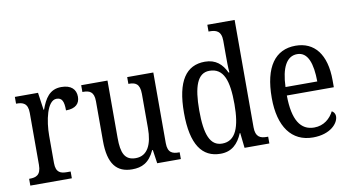

<svg xmlns="http://www.w3.org/2000/svg" viewBox="-75 -946 2098 1143"><g transform="rotate(-10 974.0 -375.0)"><path d="M26 0H277V-41H255C218 -41 188 -49 188 -108V-273C188 -362 212 -482 269 -482C302 -482 313 -459 313 -404C372 -404 397 -431 397 -472C397 -517 368 -546 309 -546C237 -546 208 -494 185 -431H182L167 -536H27V-495H30C67 -495 98 -486 98 -427V-113C98 -50 67 -41 29 -41H26Z M641 10C699 10 744 -10 777 -82H781L793 0H936V-41H932C895 -41 864 -49 864 -109V-536H706V-495H709C746 -495 775 -486 775 -422V-215C775 -118 745 -52 673 -52C606 -52 587 -99 587 -189V-536H428V-495H432C469 -495 498 -486 498 -427V-186C498 -48 547 10 641 10Z M1175 10C1243 10 1282 -29 1308 -91H1311L1321 0H1471V-41H1463C1424 -41 1395 -52 1395 -111V-760H1230V-719H1237C1274 -719 1307 -710 1307 -650V-565C1307 -529 1307 -490 1310 -458H1305C1281 -510 1243 -546 1177 -546C1064 -546 1002 -460 1002 -267C1002 -75 1064 10 1175 10ZM1195 -48C1122 -48 1094 -120 1094 -266C1094 -410 1122 -488 1194 -488C1280 -488 1307 -410 1307 -267C1307 -129 1277 -48 1195 -48Z M1734 10C1841 10 1890 -50 1890 -90C1890 -108 1880 -119 1870 -124C1849 -83 1810 -47 1751 -47C1669 -47 1624 -114 1623 -263H1907V-305C1907 -463 1838 -546 1725 -546C1602 -546 1532 -452 1532 -264C1532 -90 1605 10 1734 10ZM1816 -314H1624C1628 -430 1662 -495 1726 -495C1791 -495 1815 -422 1816 -314Z"/></g></svg>

Font: Noto Serif Ethiopic Cn
Style: Regular
Weight: 400
Width: 3
Designer: Monotype Design Team
Foundry: Monotype Imaging Inc.
Version: Version 2.102